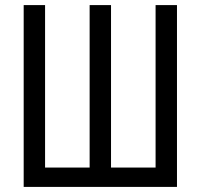

<svg xmlns="http://www.w3.org/2000/svg" viewBox="-20 -734 787 754"><path d="M675 0V-714H591V-76H416V-714H332V-76H157V-714H73V0Z"/></svg>

Font: Noto Sans UI Condensed
Style: Regular
Weight: 400
Width: 3
Designer: Monotype Design Team
Foundry: Monotype Imaging Inc.
Version: Version 1.901